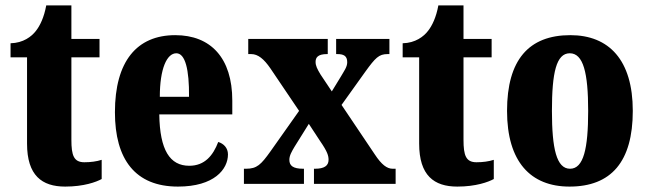

<svg xmlns="http://www.w3.org/2000/svg" viewBox="-20 -680 2394 710"><path d="M221 10C290 10 336 -7 356 -18V-89C338 -83 315 -80 292 -80C253 -80 244 -105 244 -163V-468H348V-536H244V-660H151C143 -616 128 -585 113 -566C97 -545 66 -521 19 -520V-468H80V-149C80 -31 135 10 221 10Z M638 10C772 10 823 -54 823 -109C823 -133 807 -149 787 -155C768 -105 737 -67 680 -67C608 -67 571 -125 569 -257H839V-308C839 -466 759 -550 628 -550C486 -550 405 -453 405 -265C405 -91 480 10 638 10ZM679 -322H571C571 -426 597 -483 632 -483C665 -483 680 -423 679 -322Z M882 0H1104V-56H1101C1064 -56 1050 -67 1050 -89C1050 -105 1059 -120 1069 -137L1122 -222L1164 -158C1191 -119 1195 -104 1195 -89C1195 -67 1179 -56 1145 -56H1141V0H1443V-56H1432C1411 -56 1391 -71 1366 -109L1243 -292L1331 -415C1368 -466 1381 -480 1413 -480H1420V-536H1223V-480H1227C1250 -480 1264 -474 1264 -450C1264 -432 1252 -417 1240 -396L1207 -342L1165 -405C1153 -425 1147 -437 1147 -451C1147 -467 1155 -480 1189 -480H1192V-536H898V-480H909C934 -480 956 -462 980 -427L1086 -270L980 -120C945 -71 930 -56 890 -56H882Z M1671 10C1740 10 1786 -7 1806 -18V-89C1788 -83 1765 -80 1742 -80C1703 -80 1694 -105 1694 -163V-468H1798V-536H1694V-660H1601C1593 -616 1578 -585 1563 -566C1547 -545 1516 -521 1469 -520V-468H1530V-149C1530 -31 1585 10 1671 10Z M2086 10C2240 10 2320 -82 2320 -270C2320 -458 2232 -550 2089 -550C1935 -550 1855 -458 1855 -270C1855 -82 1942 10 2086 10ZM2088 -56C2038 -56 2021 -130 2021 -270C2021 -411 2037 -483 2087 -483C2137 -483 2155 -411 2155 -270C2155 -130 2138 -56 2088 -56Z"/></svg>

Font: Noto Serif Devanagari ExtraCondensed Black
Style: Regular
Weight: 900
Width: 2
Designer: Universal Thirst, Indian Type Foundry and the Monotype Design Team
Foundry: Monotype Imaging Inc.
Version: Version 2.004